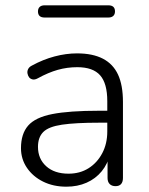

<svg xmlns="http://www.w3.org/2000/svg" viewBox="-20 -695 562 723"><path d="M230 8Q181 8 142.5 -11Q104 -30 81.5 -63Q59 -96 59 -137Q59 -191 86 -222Q113 -253 177 -265.5Q241 -278 353 -278H396V-233H354Q264 -233 213.5 -225.5Q163 -218 143 -198Q123 -178 123 -142Q123 -97 154 -69Q185 -41 238 -41Q281 -41 313.5 -61.5Q346 -82 365 -118Q384 -154 384 -200V-314Q384 -381 357 -411.5Q330 -442 271 -442Q233 -442 197.5 -432Q162 -422 122 -400Q111 -394 102.5 -396Q94 -398 89.5 -404Q85 -410 83.5 -418.5Q82 -427 86 -435Q90 -443 100 -448Q142 -471 185.5 -482.5Q229 -494 270 -494Q329 -494 367.5 -474Q406 -454 424.5 -414Q443 -374 443 -311V-25Q443 -10 436 -2Q429 6 415 6Q401 6 393 -2Q385 -10 385 -25V-117H395Q386 -78 363 -50Q340 -22 306 -7Q272 8 230 8ZM148 -629Q123 -629 123 -652Q123 -663 129.5 -669Q136 -675 148 -675H388Q413 -675 413 -652Q413 -641 406.5 -635Q400 -629 388 -629Z"/></svg>

Font: Nunito ExtraLight Light
Style: Regular
Weight: 300
Version: Version 3.602